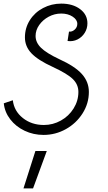

<svg xmlns="http://www.w3.org/2000/svg" viewBox="-20 -726 600 1063"><path d="M1 -154 51 -171Q58 -111 106.5 -72.5Q155 -34 223 -34Q273 -34 317 -58.5Q361 -83 387.5 -125.5Q414 -168 414 -217Q414 -258 383.5 -288Q353 -318 273 -355Q190 -393 154 -431Q118 -469 118 -519Q118 -571 145 -614Q172 -657 218.5 -681.5Q265 -706 319 -706Q383 -706 423.5 -675.5Q464 -645 464 -597Q464 -568 449 -544Q434 -520 409 -507.5Q384 -495 354 -499L362 -551Q379 -549 393.5 -562Q408 -575 408 -594Q408 -617 382 -634Q356 -651 319 -651Q282 -651 249.5 -633.5Q217 -616 197 -587.5Q177 -559 177 -527Q177 -491 207 -461.5Q237 -432 307 -399Q395 -359 433.5 -316Q472 -273 472 -217Q472 -153 437 -98Q402 -43 344.5 -11Q287 21 221 21Q165 21 116.5 -2Q68 -25 37 -65Q6 -105 1 -154ZM176 110H239L163 317H110Z"/></svg>

Font: Bellota
Style: Italic
Weight: 400
Italic angle: -7.5°
Designer: Kemie Guaida
Foundry: Kemie Guaida
Version: Version 4.001